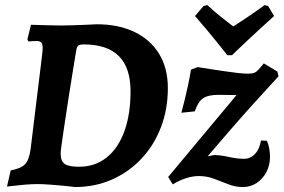

<svg xmlns="http://www.w3.org/2000/svg" viewBox="-20 -744 1146 776"><path d="M282.8 12Q282.8 12 267.6 10Q252.3 8 228.5 6Q204.7 4 179.3 2Q153.9 0 133.7 0Q108.3 0 79 2.5Q49.6 5.1 28.9 7.6Q8.2 10.2 8.2 10.2L23.2 -55.3Q64.8 -63 81.2 -80.2Q97.6 -97.5 103.5 -140L150.5 -524.4Q154.5 -556.4 149.9 -567.4Q145.3 -578.4 127.5 -578.4Q118 -578.4 106.4 -577.4Q94.8 -576.4 94.8 -576.4L90.7 -584.9L105.3 -644Q105.3 -644 118.4 -643.5Q131.6 -643 151.9 -642.5Q172.1 -642 192.5 -641.5Q212.9 -641 227.4 -641Q244.4 -641 268.2 -641.7Q292.1 -642.4 315.9 -643.4Q339.8 -644.4 355.4 -645.1Q371 -645.9 371 -645.9Q459.3 -645.9 523.6 -614.8Q588 -583.8 623.2 -526.2Q658.4 -468.5 658.4 -387.7Q658.4 -302.4 630.4 -229.5Q602.3 -156.5 551.3 -102.3Q500.3 -48.1 431.8 -18Q363.3 12 282.8 12ZM318.3 -564.5Q303.3 -564.5 296.9 -559.8Q290.6 -555.1 288.1 -540.2Q281.2 -498.7 273.9 -453.7Q266.7 -408.7 259.6 -364Q252.5 -319.3 246.5 -278.9Q240.5 -238.6 235.5 -205.7Q230.6 -172.9 227.9 -151.7Q225.2 -130.4 225.2 -124.1Q225.2 -92.4 241.7 -81.2Q258.1 -70.1 299.6 -70.1Q364.2 -70.1 410.8 -107.3Q457.4 -144.5 482.5 -212.9Q507.6 -281.4 507.6 -374.9Q507.6 -470.1 460.4 -517.3Q413.2 -564.5 318.3 -564.5ZM712.9 -288.3Q712.9 -288.3 717.2 -304Q721.4 -319.7 727.8 -345.7Q734.2 -371.6 740.6 -402.2Q747 -432.8 751.9 -462.6L779 -473Q779 -473 794.9 -470.3Q810.8 -467.6 836 -463.8Q861.3 -460.1 889.2 -455.9Q917.1 -451.7 942.1 -448.9Q967.1 -446.2 981.3 -446.2Q999 -446.2 1007.8 -449.8Q1016.6 -453.5 1025.8 -463.6L1046.3 -487.7L1101.1 -455L1105.6 -435.5Q1053.7 -379.5 1001.2 -321.2Q948.8 -262.8 902.2 -208.9Q855.6 -155 819.2 -112.2L845 -117.4Q869.8 -117.4 904.5 -109.7Q939.2 -102.1 965.9 -102.1Q992.1 -102.1 1010.6 -121.8Q1029.2 -141.4 1034.8 -176.1L1058.7 -175Q1065 -161.5 1068.1 -144.2Q1071.2 -126.9 1071.2 -109.9Q1071.2 -76.1 1056.5 -48.3Q1041.8 -20.5 1017 -4.3Q992.3 12 961.5 12Q931.5 12 902.8 0.7Q874 -10.5 845.1 -21.5Q816.3 -32.5 783.3 -32.5Q759.1 -32.5 731.6 -23.7Q704.2 -14.8 678.2 1.1L659.6 -28.6L935.9 -359.7L862 -360.7Q820.6 -360.7 800.2 -346.2Q779.7 -331.8 767.3 -293.9ZM802.7 -719.8 817.9 -723.5Q847.2 -696.4 876 -673.5Q904.8 -650.7 922.9 -636.9Q944 -650.7 978.7 -673.8Q1013.4 -696.9 1049.4 -723.5L1063.7 -719.8L1087.9 -679.2Q1058.1 -652.7 1028 -624.9Q998 -597.1 972.9 -573.6Q947.8 -550 932.9 -535.5Q918 -521 918 -521H898.7Q898.7 -521 887.3 -535.5Q875.9 -550 856.8 -573.6Q837.7 -597.1 814.7 -624.9Q791.6 -652.7 768.3 -679.2Z"/></svg>

Font: Alegreya
Style: Italic
Weight: 400
Italic angle: -7°
Designer: Juan Pablo del Peral
Foundry: Huerta Tipografica
Version: Version 2.009